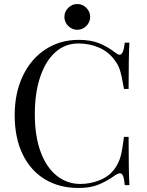

<svg xmlns="http://www.w3.org/2000/svg" viewBox="-20 -920 728 954"><path d="M555 -657Q566 -648 574 -648Q594 -648 600 -708H623Q619 -643 619 -478H596Q585 -543 576 -571.5Q567 -600 546 -626Q516 -665 469.5 -684.5Q423 -704 369 -704Q304 -704 255.5 -661Q207 -618 180 -538.5Q153 -459 153 -352Q153 -243 182 -165Q211 -87 262.5 -46.5Q314 -6 379 -6Q429 -6 476 -25Q523 -44 550 -82Q570 -110 579 -142Q588 -174 596 -240H619Q619 -68 623 0H600Q597 -32 591.5 -45.5Q586 -59 576 -59Q568 -59 555 -51Q510 -19 469 -2.5Q428 14 370 14Q275 14 203.5 -29Q132 -72 92.5 -153.5Q53 -235 53 -348Q53 -458 93.5 -543Q134 -628 206.5 -675Q279 -722 371 -722Q431 -722 473 -705Q515 -688 555 -657ZM428 -836Q428 -810 409 -791Q390 -772 364 -772Q338 -772 319 -791Q300 -810 300 -836Q300 -862 319 -881Q338 -900 364 -900Q390 -900 409 -881Q428 -862 428 -836Z"/></svg>

Font: Playfair Display SC
Style: Regular
Weight: 400
Designer: Claus Eggers Sørensen
Foundry: Claus Eggers Sørensen
Version: Version 1.200; ttfautohint (v1.6)